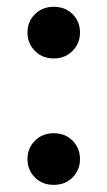

<svg xmlns="http://www.w3.org/2000/svg" viewBox="-20 -522 309 552"><path d="M134.5 -139Q167.5 -139 188.8 -117.5Q210 -96 210 -64.5Q210 -33.5 188.8 -12Q167.5 9.5 134.5 9.5Q101.5 9.5 80.2 -12Q59 -33.5 59 -64.5Q59 -96 80.5 -117.5Q102 -139 134.5 -139ZM134.5 -502.5Q167.5 -502.5 188.8 -481.2Q210 -460 210 -428.5Q210 -397.5 188.8 -375.8Q167.5 -354 134.5 -354Q101.5 -354 80.2 -375.8Q59 -397.5 59 -428.5Q59 -460 80.5 -481.2Q102 -502.5 134.5 -502.5Z"/></svg>

Font: Newsreader 60pt Medium
Style: Regular
Weight: 500
Designer: Hugues Gentile
Foundry: Production Type
Version: Version 1.003